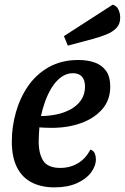

<svg xmlns="http://www.w3.org/2000/svg" viewBox="-20 -789 539 829"><path d="M215 20Q158 20 116.5 -1.5Q75 -23 53 -67Q31 -111 31 -178Q31 -241 48.5 -303.5Q66 -366 101 -417Q136 -468 190.5 -499Q245 -530 319 -530Q358 -530 389 -519Q420 -508 438 -483Q456 -458 456 -415Q456 -357 421.5 -317.5Q387 -278 330 -257.5Q273 -237 204 -237Q191 -237 175.5 -237.5Q160 -238 150 -239Q149 -223 148 -207.5Q147 -192 147 -179Q147 -125 167 -94.5Q187 -64 240 -64Q283 -64 317 -84.5Q351 -105 370 -143Q384 -139 389 -127Q394 -115 394 -102Q394 -72 373 -44Q352 -16 312 2Q272 20 215 20ZM157 -288Q191 -288 224.5 -295Q258 -302 286 -317.5Q314 -333 330.5 -357.5Q347 -382 347 -415Q347 -444 333.5 -458.5Q320 -473 295 -473Q267 -473 243.5 -455.5Q220 -438 203 -410Q186 -382 174.5 -350Q163 -318 157 -288ZM273 -592 256 -633 467 -769Q485 -763 492 -746.5Q499 -730 499 -713Q499 -685 482.5 -668Q466 -651 440 -640.5Q414 -630 385 -622Z"/></svg>

Font: Sansita Swashed Light
Style: Regular
Weight: 400
Version: Version 1.003